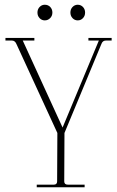

<svg xmlns="http://www.w3.org/2000/svg" viewBox="-20 -790 494 810"><path d="M169 -770Q183 -770 192 -760.5Q201 -751 201 -737Q201 -723 191.5 -713.5Q182 -704 169 -704Q156 -704 147 -713.5Q138 -723 138 -737Q138 -751 147 -760.5Q156 -770 169 -770ZM330 -713.5Q321 -704 308 -704Q295 -704 286 -713.5Q277 -723 277 -737Q277 -751 286 -760.5Q295 -770 308 -770Q321 -770 330 -760.5Q339 -751 339 -737Q339 -723 330 -713.5ZM135 0V-11H207Q221 -11 221 -25L222 -229L49 -605Q43 -619 30 -619H3V-630H125V-619H76L244 -252L397 -619H353V-630H451V-619H427Q413 -619 408 -605L252 -229L251 -25Q251 -11 266 -11H337V0Z"/></svg>

Font: Arapey Thin-Display
Style: Regular
Weight: 100
Designer: Eduardo Rodriguez Tunni
Foundry: Eduardo Rodriguez Tunni
Version: Version 4.000